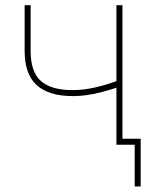

<svg xmlns="http://www.w3.org/2000/svg" viewBox="-20 -542 556 719"><path d="M252.9 -182.1Q163.1 -182.1 117.7 -222.9Q72.3 -263.7 72.3 -351.1V-522.5H94.7V-351.1Q94.7 -272.5 133.3 -238.5Q171.9 -204.6 251 -204.6Q294.4 -204.6 339.8 -215.3Q385.3 -226.1 433.6 -244.6V-219.2Q393.1 -205.6 362.1 -197.5Q331.1 -189.5 304.9 -185.8Q278.8 -182.1 252.9 -182.1ZM416 0V-522.5H438.5V0ZM484.4 156.2V0H431.6V-22.5H506.8V156.2Z"/></svg>

Font: Inter 28pt Thin
Style: Regular
Weight: 250
Designer: Rasmus Andersson
Foundry: rsms
Version: Version 4.001;git-66647c0bb